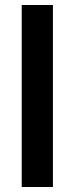

<svg xmlns="http://www.w3.org/2000/svg" viewBox="-20 -749 300 769"><path d="M67 0V-729H192V0Z"/></svg>

Font: Mona Sans SemiBold
Style: Regular
Weight: 600
Designer: Deni Anggara
Foundry: GitHub
Version: Version 2.000;Glyphs 3.2.3 (3260)